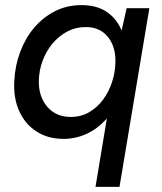

<svg xmlns="http://www.w3.org/2000/svg" viewBox="-20 -532 635 752"><path d="M354 200 455 -407 476 -500H565L448 200ZM229 12Q168 12 123 -17Q78 -46 55 -97.5Q32 -149 36 -216Q39 -275 59 -328.5Q79 -382 113.5 -423Q148 -464 195 -488Q242 -512 299 -512Q361 -512 401 -483.5Q441 -455 459.5 -404.5Q478 -354 474 -286Q471 -213 450 -157Q429 -101 394.5 -63.5Q360 -26 317.5 -7Q275 12 229 12ZM257 -74Q297 -74 329 -92.5Q361 -111 383.5 -141.5Q406 -172 418.5 -209.5Q431 -247 432 -286Q434 -349 402.5 -387.5Q371 -426 317 -426Q276 -426 242.5 -408Q209 -390 184.5 -360Q160 -330 146.5 -293Q133 -256 132 -216Q131 -154 165 -114Q199 -74 257 -74Z"/></svg>

Font: Figtree Light Medium
Style: Italic
Weight: 500
Italic angle: -9.5°
Version: Version 2.000